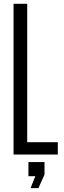

<svg xmlns="http://www.w3.org/2000/svg" viewBox="-20 -820 338 1019"><path d="M51.9 0V-800H124.4V-65.2H286.8V0ZM142 178.5 167.6 115H130.9V40H216.3V106.4L183.9 178.5Z"/></svg>

Font: Big Shoulders Thin
Style: Regular
Weight: 100
Designer: Patric King
Foundry: XO Type Co
Version: Version 2.002